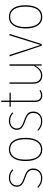

<svg xmlns="http://www.w3.org/2000/svg" viewBox="1178 -1870 702 3099"><g transform="rotate(-90 1529.5 -321.0)"><path d="M346 -474 333 -458Q303 -485 274.5 -497Q246 -509 207 -509Q154 -509 120 -479.5Q86 -450 86 -401Q86 -358 114.5 -333Q143 -308 213 -284Q294 -257 326.5 -225.5Q359 -194 359 -134Q359 -70 315.5 -30Q272 10 205 10Q154 10 117 -7.5Q80 -25 47 -56L60 -70Q93 -40 125.5 -25Q158 -10 205 -10Q263 -10 299.5 -43Q336 -76 336 -134Q336 -170 324 -193Q312 -216 283.5 -232.5Q255 -249 202 -267Q127 -292 95.5 -322Q64 -352 64 -401Q64 -457 105 -493Q146 -529 206 -529Q248 -529 281 -515.5Q314 -502 346 -474Z M854 -262Q854 -130 804 -60Q754 10 666 10Q578 10 528.5 -60Q479 -130 479 -259Q479 -390 529.5 -459.5Q580 -529 667 -529Q755 -529 804.5 -461Q854 -393 854 -262ZM502 -259Q502 -138 545 -74.5Q588 -11 666 -11Q744 -11 787.5 -74.5Q831 -138 831 -262Q831 -384 788 -446.5Q745 -509 667 -509Q590 -509 546 -446Q502 -383 502 -259Z M1265 -474 1252 -458Q1222 -485 1193.5 -497Q1165 -509 1126 -509Q1073 -509 1039 -479.5Q1005 -450 1005 -401Q1005 -358 1033.5 -333Q1062 -308 1132 -284Q1213 -257 1245.5 -225.5Q1278 -194 1278 -134Q1278 -70 1234.5 -30Q1191 10 1124 10Q1073 10 1036 -7.5Q999 -25 966 -56L979 -70Q1012 -40 1044.5 -25Q1077 -10 1124 -10Q1182 -10 1218.5 -43Q1255 -76 1255 -134Q1255 -170 1243 -193Q1231 -216 1202.5 -232.5Q1174 -249 1121 -267Q1046 -292 1014.5 -322Q983 -352 983 -401Q983 -457 1024 -493Q1065 -529 1125 -529Q1167 -529 1200 -515.5Q1233 -502 1265 -474Z M1627 -20Q1583 10 1536 10Q1488 10 1460.5 -20Q1433 -50 1433 -105V-499H1356V-519H1433V-650L1455 -652V-519H1584L1581 -499H1455V-107Q1455 -61 1476 -36Q1497 -11 1537 -11Q1576 -11 1617 -36Z M2040 0H2020L2019 -104Q1993 -52 1953 -21Q1913 10 1859 10Q1797 10 1762 -29.5Q1727 -69 1727 -141V-519H1749V-143Q1749 -78 1778 -44.5Q1807 -11 1861 -11Q1912 -11 1950 -43Q1988 -75 2018 -133V-519H2040Z M2531 -519 2368 0H2340L2168 -519H2192L2353 -19L2508 -519Z M2994 -262Q2994 -130 2944 -60Q2894 10 2806 10Q2718 10 2668.5 -60Q2619 -130 2619 -259Q2619 -390 2669.5 -459.5Q2720 -529 2807 -529Q2895 -529 2944.5 -461Q2994 -393 2994 -262ZM2642 -259Q2642 -138 2685 -74.5Q2728 -11 2806 -11Q2884 -11 2927.5 -74.5Q2971 -138 2971 -262Q2971 -384 2928 -446.5Q2885 -509 2807 -509Q2730 -509 2686 -446Q2642 -383 2642 -259Z"/></g></svg>

Font: Fira Sans Condensed Thin
Style: Regular
Weight: 250
Width: 3
Designer: Carrois Corporate & Edenspiekermann AG
Foundry: Carrois Corporate GbR & Edenspiekermann AG
Version: Version 4.203